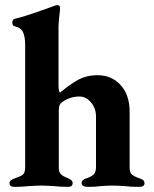

<svg xmlns="http://www.w3.org/2000/svg" viewBox="-20 -725 599 748"><path d="M17 -11Q17 -18 22.5 -22.5Q28 -27 40 -31Q61 -38 69 -44.5Q77 -51 78 -70V-550Q78 -581 70 -599Q62 -617 39 -622Q28 -624 28 -637Q28 -650 38 -652Q70 -659 116.5 -675.5Q163 -692 172 -695L191 -702Q198 -705 204 -705Q214 -705 214 -693Q214 -686 211.5 -666Q209 -646 208 -624V-393Q208 -369 214 -364Q249 -394 282.5 -413Q316 -432 360 -432Q415 -432 450 -393.5Q485 -355 485 -290V-72Q485 -53 493.5 -45.5Q502 -38 521 -31Q532 -28 537.5 -23.5Q543 -19 543 -11Q543 3 521 3Q488 3 466 0Q438 -2 419 -2Q399 -2 373 0Q355 3 323 3Q298 3 298 -12Q298 -25 319 -31Q336 -37 345 -45.5Q354 -54 354 -74V-271Q354 -303 334.5 -326Q315 -349 290 -349Q252 -349 222 -327Q214 -321 211.5 -313.5Q209 -306 209 -291V-72Q209 -54 217.5 -46Q226 -38 242 -32Q263 -24 263 -12Q263 3 245 3Q216 3 189 0Q157 -2 141 -2Q125 -2 93 0Q66 3 37 3Q17 3 17 -11Z"/></svg>

Font: EB Garamond
Style: Bold
Weight: 700
Designer: Georg Duffner and Octavio Pardo
Foundry: Georg Duffner
Version: Version 1.000; ttfautohint (v1.6)